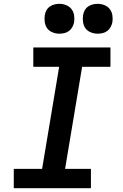

<svg xmlns="http://www.w3.org/2000/svg" viewBox="-20 -983 640 1003"><path d="M52 0V-101H200L289 -634H154V-735H557V-634H409L320 -101H455V0ZM490 -807Q472 -807 454.5 -814Q437 -821 427 -834.5Q417 -848 414 -866.5Q411 -885 414 -904Q416 -917 422.5 -929Q429 -941 440.5 -949Q452 -957 465 -960Q478 -963 490 -963Q509 -963 526 -956Q543 -949 553.5 -935.5Q564 -922 567 -903.5Q570 -885 567 -866Q564 -853 557.5 -841Q551 -829 540 -821Q529 -813 516 -810Q503 -807 490 -807ZM290 -807Q272 -807 254.5 -814Q237 -821 227 -834.5Q217 -848 214 -866.5Q211 -885 214 -904Q216 -917 222.5 -929Q229 -941 240.5 -949Q252 -957 265 -960Q278 -963 290 -963Q309 -963 326 -956Q343 -949 353.5 -935.5Q364 -922 367 -903.5Q370 -885 367 -866Q364 -853 357.5 -841Q351 -829 340 -821Q329 -813 316 -810Q303 -807 290 -807Z"/></svg>

Font: Iosevka Slab Extended
Style: Bold Italic
Weight: 700
Width: 7
Italic angle: -9°
Monospace: yes
Designer: Belleve Invis
Foundry: Belleve Invis
Version: Version 11.1.0; ttfautohint (v1.8.3)